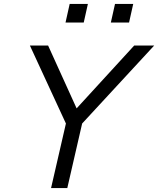

<svg xmlns="http://www.w3.org/2000/svg" viewBox="-20 -950 799 970"><path d="M238 0 313 -326 131 -720H223L380 -374H341L658 -720H759L395 -326L320 0ZM540 -836 561 -930H653L632 -836ZM311 -836 332 -930H424L403 -836Z"/></svg>

Font: Instrument Sans
Style: Italic
Weight: 400
Italic angle: -13°
Designer: Rodrigo Fuenzalida
Foundry: fragTYPE
Version: Version 1.000;gftools[0.9.28]